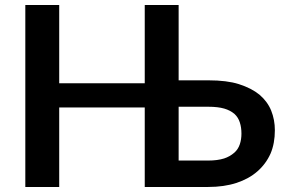

<svg xmlns="http://www.w3.org/2000/svg" viewBox="-20 -743 1133 763"><path d="M689.9 -105H807.6Q844.2 -105 870.6 -113.3Q893.1 -120.6 911.1 -136.2Q926.3 -149.4 933.1 -169.9Q939.5 -189 939.5 -211.9Q939.5 -236.8 933.1 -256.3Q926.8 -276.4 911.6 -290.5Q894.5 -304.7 871.1 -311.5Q845.7 -318.8 808.1 -318.8H689.9ZM689.9 -423.8H808.1Q881.8 -423.8 929.2 -408.7Q979.5 -392.6 1011.2 -366.7Q1043 -339.4 1057.6 -303.7Q1072.3 -267.1 1072.3 -225.6Q1072.3 -172.9 1055.2 -132.8Q1036.6 -91.3 1002.9 -62Q969.7 -32.7 919.9 -16.1Q870.1 0 807.6 0H555.2V-315.9H215.3V0H80.6V-723.1H215.3V-412.1H555.2V-723.1H689.9Z"/></svg>

Font: Lato-SemiBold
Style: Bold
Weight: 500
Designer: Lukasz Dziedzic with Adam Twardoch and Botio Nikoltchev
Foundry: tyPoland Lukasz Dziedzic
Version: ""